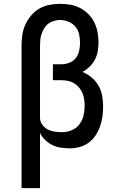

<svg xmlns="http://www.w3.org/2000/svg" viewBox="-20 -763 640 998"><path d="M92 215V-525Q92 -553 96 -581Q100 -609 111.5 -634.5Q123 -660 141.5 -682Q160 -704 184 -718Q208 -732 236 -737.5Q264 -743 292 -743Q319 -743 345.5 -738.5Q372 -734 396 -721.5Q420 -709 439 -690Q458 -671 470 -647Q482 -623 487 -596Q492 -569 492 -543Q492 -520 488 -497Q484 -474 473.5 -453.5Q463 -433 446 -416.5Q429 -400 409 -389Q435 -378 456.5 -360Q478 -342 492 -317.5Q506 -293 511 -265Q516 -237 516 -209Q516 -183 512.5 -157Q509 -131 500 -106Q491 -81 476.5 -59Q462 -37 441 -21.5Q420 -6 394 1Q368 8 342 8Q319 8 296 4.5Q273 1 252.5 -9Q232 -19 215 -35Q198 -51 188 -72V215ZM303 -76Q328 -76 352.5 -86Q377 -96 392.5 -116.5Q408 -137 414 -162Q420 -187 420 -213Q420 -230 417.5 -247Q415 -264 408.5 -279.5Q402 -295 391 -308Q380 -321 365.5 -330Q351 -339 334 -342.5Q317 -346 300 -346H255V-429H300Q321 -429 341 -437Q361 -445 374 -461.5Q387 -478 391.5 -499Q396 -520 396 -541Q396 -563 391 -585.5Q386 -608 371.5 -625Q357 -642 335.5 -650.5Q314 -659 292 -659Q276 -659 260.5 -654.5Q245 -650 232 -640.5Q219 -631 210.5 -617Q202 -603 196.5 -588Q191 -573 189.5 -557Q188 -541 188 -525V-146Q190 -127 202 -112Q214 -97 230.5 -89Q247 -81 265.5 -78.5Q284 -76 303 -76Z"/></svg>

Font: Iosevka HT Medium Extended
Style: Regular
Weight: 500
Width: 7
Monospace: yes
Designer: Belleve Invis
Foundry: Belleve Invis
Version: Version 32.3.0; ttfautohint (v1.8.4)